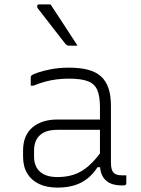

<svg xmlns="http://www.w3.org/2000/svg" viewBox="-20 -844 640 874"><path d="M485 -361Q485 -330 485 -298Q485 -266 485 -233.5Q485 -201 485 -169Q485 -137 485 -106Q485 -87 488 -75.5Q491 -64 498 -57Q504 -51 513 -48.5Q522 -46 534 -46Q536 -46 538.5 -46Q541 -46 543 -46H555Q555 -37 555 -28.5Q555 -20 555 -11Q555 -5 552 -2.5Q549 0 544 0Q539 0 537 0Q535 0 532 0Q512 0 494.5 -5Q477 -10 463.5 -21.5Q450 -33 442.5 -51.5Q435 -70 435 -97Q435 -135 435 -178Q435 -221 435 -259Q435 -275 435 -291.5Q435 -308 435 -324Q435 -340 435 -356Q435 -407 422.5 -435Q410 -463 379.5 -474.5Q349 -486 294 -486Q264 -486 237 -482.5Q210 -479 184.5 -472Q159 -465 132 -454H120Q120 -464 120 -473Q120 -482 120 -492Q120 -495 121 -497Q122 -499 123 -500Q128 -505 152 -513.5Q176 -522 213 -529Q250 -536 294 -536Q344 -536 380.5 -526.5Q417 -517 440 -496Q463 -475 474 -442Q485 -409 485 -361ZM135 -132Q135 -86 162.5 -62Q190 -38 242 -38Q283 -38 317.5 -49.5Q352 -61 385 -90Q418 -119 454 -172V-83H424Q405 -53 379 -32Q353 -11 319 -0.5Q285 10 242 10Q193 10 158 -6.5Q123 -23 104 -54.5Q85 -86 85 -131V-159Q85 -193 95.5 -219Q106 -245 126.5 -263Q147 -281 176 -290.5Q205 -300 242 -300Q276 -300 308 -300Q340 -300 373.5 -300Q407 -300 445 -300Q453 -300 456.5 -294Q460 -288 461 -277.5Q462 -267 462 -253Q420 -253 386.5 -253Q353 -253 319.5 -253Q286 -253 242 -253Q214 -253 193.5 -246.5Q173 -240 159 -226Q147 -214 141 -197Q135 -180 135 -158ZM210 -824Q231 -793 251.5 -761Q272 -729 293 -697.5Q314 -666 333 -636Q324 -636 315 -636Q306 -636 295 -636Q289 -636 284.5 -638.5Q280 -641 278 -644Q251 -679 231.5 -703.5Q212 -728 194 -752Q176 -776 152 -806Q148 -812 149.5 -818Q151 -824 158 -824Q168 -824 175 -824Q182 -824 190.5 -824Q199 -824 210 -824Z"/></svg>

Font: Recursive Light
Style: Regular
Weight: 300
Version: Version 1.085